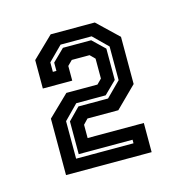

<svg xmlns="http://www.w3.org/2000/svg" viewBox="-57 -753 370 391"><g transform="rotate(-15 128.0 -557.5)"><path d="M37.5 -415V-534L81.5 -576.5H147L157 -586.5V-628.5L147 -638.5H109.5L99.5 -628.5V-597.5H37.5V-657.5L81.5 -700H174.5L218.5 -658V-558.5L174.5 -515H109.5L99.5 -504.5V-476.5H218V-415ZM66 -442H187V-449.5H73.5V-518.5L98 -543.5H160.5L191 -574V-645L161 -674.5H95.5L66 -645V-625H73.5V-642.5L98.5 -667H158L183.5 -642.5V-576.5L157.5 -551H95.5L66 -521Z"/></g></svg>

Font: Tourney Thin
Style: Regular
Weight: 100
Designer: Tyler Finck
Foundry: Etcetera Type Co
Version: Version 1.015